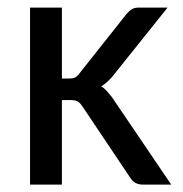

<svg xmlns="http://www.w3.org/2000/svg" viewBox="-20 -498 495 518"><path d="M147 -477.5V-286.1H166.5Q175.8 -286.1 181.6 -288.6Q187.5 -291 193.8 -299.3L321.8 -460.9Q328.6 -468.8 335.7 -473.1Q342.8 -477.5 354.5 -477.5H432.1L281.7 -289.6Q274.9 -282.2 268.1 -276.1Q261.2 -270 253.4 -265.1Q261.7 -259.8 268.3 -252.2Q274.9 -244.6 281.7 -236.3L441.9 0H365.2Q355 0 347.2 -3.7Q339.4 -7.3 333 -16.1L201.7 -211.9Q194.8 -221.7 188.5 -224.9Q182.1 -228 169.4 -228H147V0H61V-477.5Z"/></svg>

Font: Carlito
Style: Regular
Weight: 400
Designer: Lukasz Dziedzic
Foundry: tyPoland Lukasz Dziedzic
Version: Version 1.104